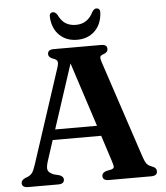

<svg xmlns="http://www.w3.org/2000/svg" viewBox="-59 -942 858 994"><g transform="rotate(-5 370.0 -445.0)"><path d="M234.5 -23.5Q234.5 0 203.5 0H46.5Q15 0 15 -23.5Q15 -38 35 -47.5L51.5 -54Q66.5 -61.5 74.2 -73.2Q82 -85 92 -116L251.5 -603Q258.5 -625 255.5 -634.8Q252.5 -644.5 235 -650.5Q209.5 -658.5 209.5 -677Q209.5 -700 241 -700H487Q518 -700 518 -677Q518 -658.5 494 -651Q480.5 -646.5 478 -639Q475.5 -631.5 481 -615L650 -105.5Q658 -80.5 667 -68.5Q676 -56.5 693 -51Q707.5 -45.5 712.8 -39.2Q718 -33 718 -23.5Q718 0 686.5 0H466Q434.5 0 434.5 -23.5Q434.5 -40 456.5 -47.5L485 -53.5Q498 -58 497.5 -66.8Q497 -75.5 490.5 -95.5L446.5 -231.5H194.5L159.5 -124Q149.5 -92.5 154.5 -78.2Q159.5 -64 186 -53.5L213 -47Q234.5 -39 234.5 -23.5ZM212 -285H429.5L321 -618.5ZM366.5 -815Q428.5 -815 457.5 -875.5Q467.5 -890.5 478.5 -890.5Q500 -890.5 497.5 -864Q493 -805 457.2 -771.2Q421.5 -737.5 366.5 -737.5Q311.5 -737.5 275.8 -771.2Q240 -805 235.5 -864Q233 -890.5 254 -890.5Q265 -890.5 275.5 -875.5Q290.5 -843.5 312.8 -829.2Q335 -815 366.5 -815Z"/></g></svg>

Font: Fraunces 9pt SemiBold
Style: Regular
Weight: 600
Version: Version 1.000;[b76b70a41]